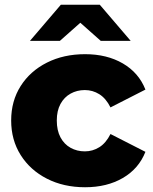

<svg xmlns="http://www.w3.org/2000/svg" viewBox="-20 -779 643 808"><path d="M338 9Q248 9 177.5 -27Q107 -63 67 -126.5Q27 -190 27 -272Q27 -354 67 -417Q107 -480 177.5 -515.5Q248 -551 338 -551Q430 -551 497 -512Q564 -473 592 -402L445 -327Q426 -365 398 -382.5Q370 -400 337 -400Q304 -400 277 -385Q250 -370 234.5 -341.5Q219 -313 219 -272Q219 -230 234.5 -201Q250 -172 277 -157Q304 -142 337 -142Q370 -142 398 -159.5Q426 -177 445 -215L592 -140Q564 -69 497 -30Q430 9 338 9ZM106 -607 236 -759H400L530 -607H404L263 -732H373L232 -607Z"/></svg>

Font: MOST Montserrat ExtraBold
Style: Regular
Weight: 800
Designer: Julieta Ulanovsky
Foundry: Julieta Ulanovsky
Version: Version 8.000;March 11, 2024;FontCreator 15.0.0.2926 64-bit